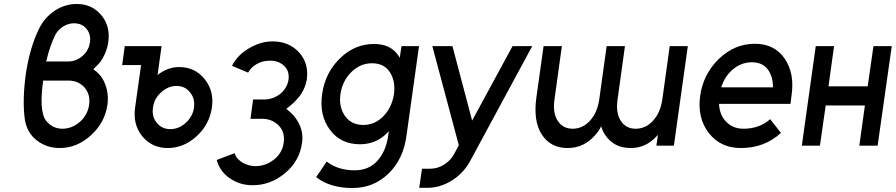

<svg xmlns="http://www.w3.org/2000/svg" viewBox="-20 -732 4502 965"><path d="M366 -712Q306 -712 253 -677Q201 -641 174 -583Q130 -492 110 -362Q101 -297 99.5 -239Q98 -181 105 -130Q116 -65 164 -27Q214 12 280 12Q367 12 437 -52Q507 -115 520 -206Q528 -264 506 -315Q497 -337 482.5 -354Q468 -371 449 -384Q463 -397 475.5 -410.5Q488 -424 497 -441Q518 -478 524 -519Q536 -600 489 -656Q442 -712 366 -712ZM352 -615Q392 -615 415 -587Q438 -558 432 -519Q426 -478 395 -451Q362 -423 323 -423H212Q222 -465 234 -499.5Q246 -534 258 -557Q265 -570 275 -580.5Q285 -591 298 -599Q324 -615 352 -615ZM197 -327H325Q374 -327 405 -292Q435 -257 428 -206Q421 -155 382 -120Q342 -85 293 -85Q259 -85 232 -105Q219 -115 210 -127.5Q201 -140 197 -156Q189 -184 189 -227Q189 -270 197 -327Z M867 -300Q910 -300 935 -268Q961 -237 955 -191Q949 -147 914 -115Q879 -83 836 -83Q793 -83 768 -115Q742 -146 749 -191Q754 -236 790 -268Q825 -300 867 -300ZM880 -395Q851 -395 824 -385Q797 -375 772 -355L792 -500H607L594 -405H689L659 -191Q647 -107 695 -47Q744 12 823 12Q903 12 968 -47Q1001 -77 1020 -113.5Q1039 -150 1045 -191Q1057 -275 1008 -335Q960 -395 880 -395Z M1350 -524Q1290 -524 1231 -489Q1173 -455 1146 -401L1227 -367Q1241 -393 1270 -410Q1285 -419 1302 -423Q1319 -427 1337 -427Q1381 -427 1408 -401Q1436 -375 1430 -331Q1423 -288 1388 -260Q1353 -233 1310 -232H1252L1239 -135H1297Q1347 -135 1381 -101Q1413 -68 1406 -15Q1399 37 1357 70Q1315 103 1264 103Q1246 103 1229 98Q1212 93 1198 85Q1184 76 1174 64.5Q1164 53 1159 38L1069 72Q1077 101 1093.5 124Q1110 147 1135 164Q1185 199 1250 199Q1340 199 1413 138Q1486 77 1498 -14Q1506 -66 1481 -114Q1470 -135 1454.5 -152.5Q1439 -170 1419 -185Q1466 -220 1492 -257Q1504 -276 1511.5 -294.5Q1519 -313 1522 -332Q1533 -414 1483 -469Q1432 -524 1350 -524Z M1850 -414Q1910 -414 1939 -370Q1969 -324 1960 -259Q1950 -193 1908 -149Q1865 -104 1806 -104Q1746 -104 1714 -149Q1682 -195 1691 -259Q1701 -325 1745 -369Q1790 -414 1850 -414ZM1860 -511Q1762 -511 1688 -438Q1614 -366 1599 -259Q1584 -152 1638 -80Q1692 -7 1789 -7Q1869 -7 1923 -61Q1926 -64 1928.5 -67Q1931 -70 1934 -73L1930 -43Q1918 31 1876 77Q1833 124 1762 124Q1679 124 1622 80L1569 158Q1638 213 1752 213Q1857 213 1932 141Q2007 69 2023 -50L2086 -500H1998L1989 -441Q1987 -445 1985 -449Q1983 -453 1980 -456Q1941 -511 1860 -511Z M2153 -500 2286 -2 2263 41Q2244 76 2211 96Q2179 116 2142 116H2101L2087 212H2129Q2191 212 2250 176Q2279 158 2302 134Q2325 110 2342 79L2655 -500H2556L2353 -126L2254 -500Z M2712 -500 2675 -236Q2668 -181 2674.5 -135.5Q2681 -90 2703 -56Q2725 -22 2757.5 -5Q2790 12 2833 12Q2917 12 2974 -56Q2982 -65 2989 -75Q2996 -85 3001 -97Q3005 -86 3009.5 -75.5Q3014 -65 3020 -56Q3064 12 3150 12Q3225 12 3278 -45Q3280 -47 3282.5 -49.5Q3285 -52 3287 -54L3279 0H3367L3437 -500H3346L3309 -233Q3299 -165 3262 -125Q3225 -85 3175 -85Q3126 -85 3100 -125Q3074 -165 3084 -233L3121 -500H3029L2992 -233Q2982 -165 2945 -125Q2908 -85 2858 -85Q2809 -85 2783 -125Q2757 -165 2767 -233L2804 -500Z M3953 -210 3958 -250Q3975 -363 3924 -437Q3873 -512 3774 -512Q3672 -512 3593 -436Q3514 -359 3499 -250Q3484 -140 3542 -64Q3601 12 3703 12Q3823 12 3905 -64L3851 -133Q3797 -85 3717 -85Q3662 -85 3628 -122Q3612 -139 3603.5 -161Q3595 -183 3594 -210ZM3759 -419Q3812 -419 3839 -383Q3865 -348 3865 -293H3605Q3622 -348 3662 -382Q3705 -419 3759 -419Z M4010 0H4101L4130 -202H4327L4299 0H4391L4462 -500H4370L4341 -298H4144L4172 -500H4080Z"/></svg>

Font: Unageo
Style: Medium-Italic
Weight: 500
Designer: Richard Sepsi
Foundry: Richard Sepsi
Version: Version 2.000